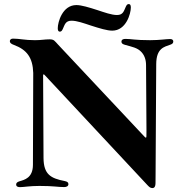

<svg xmlns="http://www.w3.org/2000/svg" viewBox="-20 -928 917 959"><path d="M741.1 11.4C752.8 11.4 756.7 0.7 756.7 -12.8L757.1 -56.1L760.3 -608C760.7 -687.5 800.8 -693.9 829.9 -704.5C838.1 -707.4 845.5 -710.9 845.5 -720.2C845.5 -730.1 838.1 -733 829.2 -733C810.7 -733 776.6 -727.3 730.1 -727.3C652.7 -727.3 637.1 -733.7 606.5 -733.7C595.2 -733.7 586.6 -730.1 586.6 -719.5C586.6 -710.6 593.8 -707 605.1 -703.8C639.2 -693.9 666.5 -690 686.8 -667.6C700.6 -652.3 709.5 -631.4 709.5 -602.3L711.6 -277L711.3 -247.2C710.6 -239 709.2 -238.3 703.1 -244L693.9 -253.6L271 -704.2C252.5 -723.7 250.7 -731.5 227.6 -731.5C202.1 -731.5 186.1 -727.3 154.5 -727.3C102.6 -727.3 78.1 -735.1 44.7 -735.1C34.1 -735.1 29.1 -728.7 29.1 -722.3C29.1 -714.1 35.5 -708.8 49 -703.8C114.3 -679.7 143.5 -640.3 146 -563.9L144.5 -104.4C144.2 -39.1 101.9 -29.8 77.1 -22.4C67.5 -19.2 60.7 -15.3 60.7 -6.7C60.7 3.9 70 6.7 79.9 6.7C98.7 6.7 127.8 0.7 177.2 0.7C250 0.7 267.8 6.4 300.4 6.4C312.5 6.4 321.7 1.8 321.7 -8.5C321.7 -17.8 314.6 -21.3 302.6 -23.8C233.3 -37.3 198.2 -56.8 197.4 -138.5L195.3 -551.5C196 -557.5 197.8 -558.2 202.4 -554L717 -2.8C724.8 5.3 730.8 11.4 741.1 11.4ZM268.5 -786.9C268.5 -774.9 272 -769.9 279.1 -769.9C286.9 -769.9 290.5 -776.3 294 -784.1C303.3 -804 306.8 -824.6 337.4 -824.6C364.3 -824.6 399.5 -811.8 433.9 -800.4C478 -786.2 515.6 -774.9 540.5 -774.9C610.1 -774.9 633.5 -860.1 633.5 -890.6C633.5 -902.7 630 -907.7 622.9 -907.7C615.1 -907.7 611.5 -901.3 608 -893.5C598.7 -873.6 595.2 -853 564.6 -853C537.6 -853 502.5 -865.8 468 -877.1C424 -891.3 386.4 -902.7 361.5 -902.7C291.9 -902.7 268.5 -817.5 268.5 -786.9Z"/></svg>

Font: Margiela Serif Semibold
Style: Regular
Weight: 600
Designer: Andreas Faust, Stefan Endress
Version: Version 1.002;FEAKit 1.0